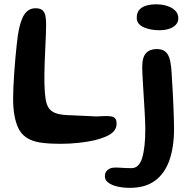

<svg xmlns="http://www.w3.org/2000/svg" viewBox="-20 -646 908 896"><path d="M153.9 16.6Q89 2.3 65.1 -49Q41.2 -100.2 41.2 -185.9Q41.2 -210.6 42.7 -242.2Q44.1 -273.9 46.6 -308.4Q49 -342.8 51.9 -375.8Q54.8 -408.9 57.9 -436.3Q61 -463.8 63.3 -480.9Q73.5 -547.4 93 -577.5Q112.5 -607.5 145.9 -607.5Q167.7 -607.5 178.2 -598.1Q188.7 -588.8 192 -571.8Q195.2 -554.8 195.2 -531.4Q195.2 -515.9 194.5 -495.3Q193.7 -474.6 192.7 -450.9Q191.7 -427.2 190.5 -401.6Q189.2 -376 188.4 -350.5Q187.6 -325 187.2 -300.7Q186.8 -276.4 187.4 -255Q188.3 -212.2 192.8 -183.9Q197.2 -155.6 209.5 -139.3Q221.8 -122.9 246.2 -115.8Q270.6 -108.7 311.2 -108.1Q346.9 -106.2 378.8 -105Q410.7 -103.8 431.1 -102.6Q460.8 -104.6 479.8 -104.4Q498.8 -104.1 508.4 -100.4Q516.6 -96.4 520.4 -89.1Q524.1 -81.8 524.1 -68.8Q524.1 -48.1 511.1 -33.5Q498 -19 474.8 -9Q451.6 1.1 420.9 8.7Q388.9 16.1 346.9 20.6Q304.9 25.1 263.6 25.1Q246.9 25.1 226.7 24.4Q206.4 23.7 187.3 21.7Q168.2 19.8 153.9 16.6ZM586.6 230.6Q554.4 230.6 527.7 224.4Q501 218.2 485.2 206.2Q469.4 194.2 469.4 176.6Q469.4 159.9 478.9 150.3Q488.4 140.6 502.9 137.1Q518.1 134.6 542 136.7Q565.9 138.7 594 138.7Q628.7 138.7 643.4 91.1Q658.1 43.4 658.1 -44.8Q658.1 -62.2 657 -86Q655.9 -109.9 654.3 -137.4Q652.8 -164.9 650.9 -193.3Q649.1 -221.8 647.5 -248.4Q645.9 -275 644.8 -297.2Q643.7 -319.3 643.7 -333.6Q643.7 -378.9 661.4 -398Q679.1 -417.1 711.2 -417.1Q734.8 -417.1 748.7 -407.2Q762.6 -397.3 769.3 -378.1Q776.1 -358.9 778.9 -331.2Q781.6 -303.4 782.9 -267.8Q784.1 -252.7 785.4 -230.1Q786.6 -207.6 787.9 -181.6Q789.1 -155.7 790.1 -129.7Q791 -103.6 791.6 -81.6Q792.2 -59.6 792.2 -45.2Q792.2 40.2 770.5 101.9Q748.8 163.7 703.6 197.1Q658.4 230.6 586.6 230.6ZM723.5 -504.9Q704.4 -504.9 685.7 -508.2Q667 -511.5 651.7 -518.2Q636.4 -524.9 627.2 -535.8Q618.1 -546.8 618.1 -562.5Q618.1 -585.8 629.6 -599.6Q641 -613.3 661.8 -619.6Q682.6 -625.9 710.4 -625.9Q728.4 -625.9 746.5 -622Q764.6 -618.1 779.4 -610.1Q794.2 -602.1 803.2 -589.8Q812.1 -577.4 812.1 -560.2Q812.1 -543 800.7 -530.6Q789.2 -518.1 769.3 -511.5Q749.4 -504.9 723.5 -504.9Z"/></svg>

Font: Gluten Thin
Style: Regular
Weight: 100
Designer: Tyler Finck
Foundry: Etcetera Type Company
Version: Version 1.300